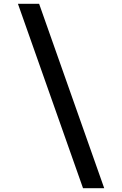

<svg xmlns="http://www.w3.org/2000/svg" viewBox="-20 -843 640 1006"><path d="M415 143 74 -823H185L526 143Z"/></svg>

Font: Iosevka Aile Semibold
Style: Regular
Weight: 600
Designer: Belleve Invis
Foundry: Belleve Invis
Version: Version 31.1.0; ttfautohint (v1.8.4)